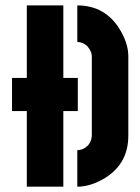

<svg xmlns="http://www.w3.org/2000/svg" viewBox="-20 -704 529 724"><path d="M25.4 -285.2V-410.2H81.1V-683.6H218.8V-410.2H273.4V-285.2H218.8V0H81.1V-285.2ZM271.5 0V-137.7Q293 -137.7 311.5 -155.3Q325.2 -170.9 326.2 -192.4V-491.2Q326.2 -510.7 309.6 -529.3Q293.9 -544.9 271.5 -545.9V-683.6Q379.9 -683.6 435.5 -586.9Q463.9 -537.1 463.9 -491.2V-192.4Q463.9 -81.1 365.2 -26.4Q316.4 0 271.5 0Z"/></svg>

Font: Post No Bills Jaffna ExtraBold
Style: Regular
Weight: 800
Designer: Kosala Senevirathne, Siva Puranthara, Lasantha Premarathna, Tharique Azeez
Foundry: Mooniak
Version: Version 1.220 ; ttfautohint (v1.6)